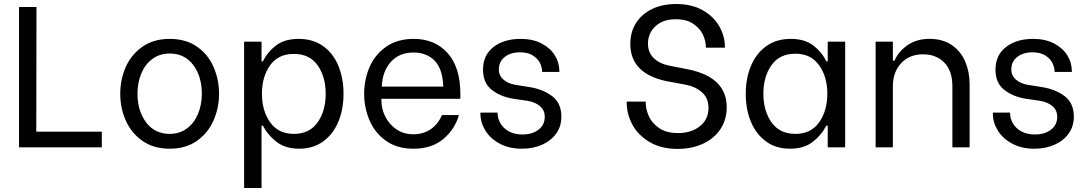

<svg xmlns="http://www.w3.org/2000/svg" viewBox="-20 -735 5422 958"><path d="M161 -78H488V0H75V-700H162Z M608 -402Q636 -464 691.5 -502.5Q747 -541 827 -541Q907 -541 962.5 -502.5Q1018 -464 1045.5 -401Q1073 -338 1073 -267Q1073 -196 1045 -133Q1017 -70 961.5 -31.5Q906 7 827 7Q747 7 691.5 -31.5Q636 -70 608 -132.5Q580 -195 580 -267Q580 -339 608 -402ZM666 -268Q666 -182 709 -124.5Q752 -67 827 -67Q876 -67 912.5 -94Q949 -121 968 -166.5Q987 -212 987 -268Q987 -354 944 -411Q901 -468 827 -468Q777 -468 740.5 -441Q704 -414 685 -368.5Q666 -323 666 -268Z M1198 -527H1285V-429H1292Q1314 -475 1357 -508Q1400 -541 1470 -541Q1541 -541 1591.5 -505.5Q1642 -470 1668 -407.5Q1694 -345 1694 -267Q1694 -189 1668 -127Q1642 -65 1592 -29Q1542 7 1473 7Q1404 7 1360 -27Q1316 -61 1292 -108H1285V203H1198ZM1287 -267Q1287 -182 1328 -124.5Q1369 -67 1446 -67Q1524 -67 1564.5 -124Q1605 -181 1605 -267Q1605 -352 1565 -409Q1525 -466 1446 -466Q1368 -466 1327.5 -409Q1287 -352 1287 -267Z M1797 -267Q1797 -338 1824 -400.5Q1851 -463 1907 -502Q1963 -541 2044 -541Q2150 -541 2213.5 -470Q2277 -399 2277 -266V-242H1883V-235Q1883 -191 1903 -152Q1923 -113 1959 -89Q1995 -65 2042 -65Q2093 -65 2130 -91Q2167 -117 2185 -161H2270Q2249 -89 2191.5 -41Q2134 7 2043 7Q1962 7 1906.5 -32Q1851 -71 1824 -134Q1797 -197 1797 -267ZM2192 -303Q2188 -393 2148 -433Q2108 -473 2043 -473Q1972 -473 1930 -426Q1888 -379 1885 -303Z M2463 -173V-169Q2463 -144 2477 -119.5Q2491 -95 2519 -79.5Q2547 -64 2587 -64Q2635 -64 2666.5 -87.5Q2698 -111 2698 -152Q2698 -186 2673.5 -206Q2649 -226 2612 -232L2543 -242Q2478 -252 2434 -286.5Q2390 -321 2390 -387Q2390 -460 2442.5 -500.5Q2495 -541 2577 -541Q2638 -541 2681.5 -518.5Q2725 -496 2748 -459.5Q2771 -423 2771 -380V-376H2685V-378Q2685 -398 2674.5 -420Q2664 -442 2639 -458Q2614 -474 2575 -474Q2527 -474 2498 -450.5Q2469 -427 2469 -389Q2469 -358 2492 -338Q2515 -318 2550 -312L2625 -300Q2691 -289 2736 -254.5Q2781 -220 2781 -153Q2781 -105 2755.5 -69Q2730 -33 2685 -13Q2640 7 2584 7Q2520 7 2473 -18.5Q2426 -44 2401.5 -84Q2377 -124 2377 -168V-173Z M3202 -228V-223Q3202 -188 3218.5 -153Q3235 -118 3271 -94.5Q3307 -71 3363 -71Q3429 -71 3472 -105Q3515 -139 3515 -197Q3515 -245 3483.5 -273.5Q3452 -302 3403 -312L3301 -331Q3125 -370 3125 -516Q3125 -576 3154 -621Q3183 -666 3234.5 -690.5Q3286 -715 3354 -715Q3431 -715 3486 -684Q3541 -653 3569 -603.5Q3597 -554 3597 -501V-497H3502V-500Q3502 -530 3487.5 -561.5Q3473 -593 3439.5 -616Q3406 -639 3351 -639Q3288 -639 3250.5 -604Q3213 -569 3213 -517Q3213 -473 3242 -445Q3271 -417 3321 -407L3413 -389Q3606 -350 3606 -200Q3606 -139 3575.5 -92Q3545 -45 3489 -18.5Q3433 8 3361 8Q3280 8 3222.5 -25.5Q3165 -59 3136 -112Q3107 -165 3107 -223V-228Z M3701 -267Q3701 -345 3727.5 -407.5Q3754 -470 3804.5 -505.5Q3855 -541 3925 -541Q3995 -541 4038 -508Q4081 -475 4103 -429H4110V-527H4197V0H4110V-108H4103Q4079 -61 4035 -27Q3991 7 3922 7Q3852 7 3802.5 -29Q3753 -65 3727 -127Q3701 -189 3701 -267ZM3789 -268Q3789 -182 3829.5 -124.5Q3870 -67 3949 -67Q4026 -67 4067 -124.5Q4108 -182 4108 -267Q4108 -352 4067 -409.5Q4026 -467 3949 -467Q3870 -467 3829.5 -410Q3789 -353 3789 -268Z M4349 -527H4435V-432H4443Q4463 -478 4508 -509.5Q4553 -541 4618 -541Q4685 -541 4730 -509.5Q4775 -478 4796.5 -426.5Q4818 -375 4818 -315V0H4732V-304Q4732 -382 4691.5 -423Q4651 -464 4586 -464Q4517 -464 4476 -419.5Q4435 -375 4435 -304V0H4349Z M5020 -173V-169Q5020 -144 5034 -119.5Q5048 -95 5076 -79.5Q5104 -64 5144 -64Q5192 -64 5223.5 -87.5Q5255 -111 5255 -152Q5255 -186 5230.5 -206Q5206 -226 5169 -232L5100 -242Q5035 -252 4991 -286.5Q4947 -321 4947 -387Q4947 -460 4999.5 -500.5Q5052 -541 5134 -541Q5195 -541 5238.5 -518.5Q5282 -496 5305 -459.5Q5328 -423 5328 -380V-376H5242V-378Q5242 -398 5231.5 -420Q5221 -442 5196 -458Q5171 -474 5132 -474Q5084 -474 5055 -450.5Q5026 -427 5026 -389Q5026 -358 5049 -338Q5072 -318 5107 -312L5182 -300Q5248 -289 5293 -254.5Q5338 -220 5338 -153Q5338 -105 5312.5 -69Q5287 -33 5242 -13Q5197 7 5141 7Q5077 7 5030 -18.5Q4983 -44 4958.5 -84Q4934 -124 4934 -168V-173Z"/></svg>

Font: Lopes Sans
Style: Regular
Weight: 400
Designer: Gabriel Lam, Diego Maldonado
Foundry: TypeRant, Foresti Design
Version: Version 4.000